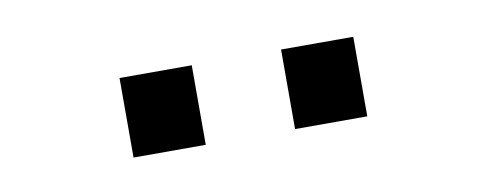

<svg xmlns="http://www.w3.org/2000/svg" viewBox="-28 -763 706 271"><g transform="rotate(-10 325.0 -627.0)"><path d="M148 -684.5H251.5V-570.5H148ZM379.5 -684.5H483V-570.5H379.5Z"/></g></svg>

Font: Trispace Thin
Style: Regular
Weight: 400
Version: Version 1.210